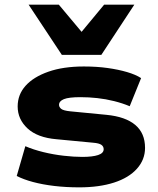

<svg xmlns="http://www.w3.org/2000/svg" viewBox="-20 -795 679 826"><path d="M321 11Q264 11 213.5 5Q163 -1 122 -12Q81 -23 52 -38L89 -166Q124 -151 167 -140.5Q210 -130 254 -125Q298 -120 334 -120Q378 -120 402 -128Q426 -136 426 -153Q426 -165 416 -172Q406 -179 381 -181L223 -196Q141 -203 98.5 -242.5Q56 -282 56 -337Q56 -388 90 -426Q124 -464 188 -486.5Q252 -509 341 -509Q396 -509 442.5 -502.5Q489 -496 526.5 -485Q564 -474 587 -459L538 -338Q507 -351 471 -360Q435 -369 398.5 -373Q362 -377 326 -377Q276 -377 255 -368.5Q234 -360 234 -344Q234 -334 243.5 -326.5Q253 -319 283 -316L438 -301Q520 -293 562 -257.5Q604 -222 604 -159Q604 -108 569 -69Q534 -30 470.5 -9.5Q407 11 321 11ZM246 -559 103 -775H233L331 -658L428 -775H558L416 -559Z"/></svg>

Font: Nunito Sans 10pt Expanded Black
Style: Regular
Weight: 900
Width: 7
Designer: Vernon Adams
Foundry: Vernon Adams
Version: Version 3.101;gftools[0.9.27]